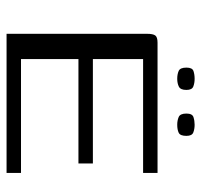

<svg xmlns="http://www.w3.org/2000/svg" viewBox="-34 -579 613 585"><g transform="rotate(90 272.5 -286.5)"><path d="M83 0V-428Q83 -446 88 -453Q93 -460 110 -460H507V-416H160V-263H478V-219H160V-44H507V0ZM360 -520Q347 -520 336.5 -524.5Q326 -529 326 -548Q326 -566 337 -569.5Q348 -573 360 -573Q373 -573 383.5 -569Q394 -565 394 -548Q394 -529 384.5 -524.5Q375 -520 360 -520ZM220 -520Q206 -520 196 -524.5Q186 -529 186 -548Q186 -566 196.5 -569.5Q207 -573 220 -573Q233 -573 243.5 -569Q254 -565 254 -548Q254 -530 244 -525Q234 -520 220 -520Z"/></g></svg>

Font: Genos
Style: Regular
Weight: 400
Designer: Robert E. Leuschke
Foundry: Robert E. Leuschke
Version: Version 1.010